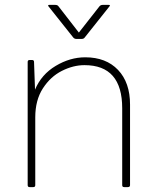

<svg xmlns="http://www.w3.org/2000/svg" viewBox="-20 -751 640 784"><path d="M328 -517Q413 -517 462 -465.5Q511 -414 511 -324V5Q511 13 502 13H487Q479 13 479 5V-309Q479 -485 325 -485Q279 -485 232.5 -461.5Q186 -438 155 -390Q124 -342 124 -272V5Q124 13 116 13H101Q93 13 93 5V-498Q93 -506 101 -506H111Q119 -506 119 -498L123 -385Q149 -447 207.5 -482Q266 -517 328 -517ZM181 -731H206Q215 -731 219 -725L302 -618L386 -725Q391 -731 399 -731H424Q432 -731 427 -725L326 -598Q322 -592 313 -592H292Q284 -592 279 -598L178 -725Q174 -731 181 -731Z"/></svg>

Font: LINE Seed JP_TTF Thin
Style: Regular
Weight: 250
Designer: LY Corporation & Fontrix & Fontworks
Version: Version 1.008